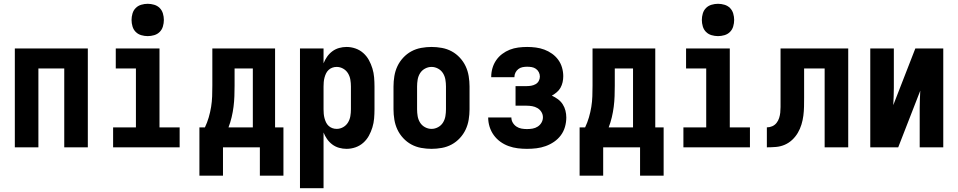

<svg xmlns="http://www.w3.org/2000/svg" viewBox="-20 -775 5040 1010"><path d="M58 0V-520H442V0H318V-415H182V0Z M575 0V-105H695V-415H589V-520H819V-105H925V0ZM757 -585Q740 -585 723 -590Q706 -595 694 -607Q682 -619 677 -636Q672 -653 672 -670Q672 -687 677 -704Q682 -721 694 -733Q706 -745 723 -750Q740 -755 757 -755Q774 -755 791 -750Q808 -745 820 -733Q832 -721 837 -704Q842 -687 842 -670Q842 -653 837 -636Q832 -619 820 -607Q808 -595 791 -590Q774 -585 757 -585Z M1029 149V-105H1058Q1070 -130 1078 -157.5Q1086 -185 1090.5 -212.5Q1095 -240 1096 -268.5Q1097 -297 1097 -325V-520H1427V-105H1471V149H1347V0H1153V149ZM1310 -105V-415H1214V-325Q1214 -297 1213 -269Q1212 -241 1208.5 -213.5Q1205 -186 1198.5 -158.5Q1192 -131 1182 -105Z M1558 215V-520H1682V-442Q1689 -460 1700.5 -476.5Q1712 -493 1728 -505Q1744 -517 1763.5 -522.5Q1783 -528 1803 -528Q1827 -528 1850 -520Q1873 -512 1891 -496Q1909 -480 1920.5 -459Q1932 -438 1939 -415Q1946 -392 1948 -368Q1950 -344 1950 -320V-200Q1950 -176 1948 -152Q1946 -128 1939 -105Q1932 -82 1920.5 -61Q1909 -40 1891 -24Q1873 -8 1850 0Q1827 8 1803 8Q1783 8 1763.5 2.5Q1744 -3 1728 -15Q1712 -27 1700.5 -43.5Q1689 -60 1682 -78V215ZM1751 -97Q1769 -97 1785 -106Q1801 -115 1810.5 -130.5Q1820 -146 1823 -164Q1826 -182 1826 -200V-320Q1826 -338 1823 -356Q1820 -374 1810.5 -389.5Q1801 -405 1785 -414Q1769 -423 1751 -423Q1739 -423 1728 -419Q1717 -415 1708.5 -407Q1700 -399 1695 -388.5Q1690 -378 1687 -366.5Q1684 -355 1683 -343.5Q1682 -332 1682 -320V-200Q1682 -188 1683 -176.5Q1684 -165 1687 -153.5Q1690 -142 1695 -131.5Q1700 -121 1708.5 -113Q1717 -105 1728 -101Q1739 -97 1751 -97Z M2250 8Q2223 8 2195.5 3Q2168 -2 2144 -15Q2120 -28 2101 -48.5Q2082 -69 2070.5 -93.5Q2059 -118 2054.5 -145.5Q2050 -173 2050 -200V-320Q2050 -347 2054.5 -374.5Q2059 -402 2070.5 -426.5Q2082 -451 2101 -471.5Q2120 -492 2144 -505Q2168 -518 2195.5 -523Q2223 -528 2250 -528Q2277 -528 2304.5 -523Q2332 -518 2356 -505Q2380 -492 2399 -471.5Q2418 -451 2429.5 -426.5Q2441 -402 2445.5 -374.5Q2450 -347 2450 -320V-200Q2450 -173 2445.5 -145.5Q2441 -118 2429.5 -93.5Q2418 -69 2399 -48.5Q2380 -28 2356 -15Q2332 -2 2304.5 3Q2277 8 2250 8ZM2250 -97Q2268 -97 2284.5 -106Q2301 -115 2310.5 -130.5Q2320 -146 2323 -164Q2326 -182 2326 -200V-320Q2326 -338 2323 -356Q2320 -374 2310.5 -389.5Q2301 -405 2284.5 -414Q2268 -423 2250 -423Q2232 -423 2215.5 -414Q2199 -405 2189.5 -389.5Q2180 -374 2177 -356Q2174 -338 2174 -320V-200Q2174 -182 2177 -164Q2180 -146 2189.5 -130.5Q2199 -115 2215.5 -106Q2232 -97 2250 -97Z M2752 8Q2728 8 2703.5 5Q2679 2 2655.5 -6.5Q2632 -15 2612 -29.5Q2592 -44 2577.5 -64Q2563 -84 2555.5 -108Q2548 -132 2548 -157H2670Q2670 -142 2677.5 -129.5Q2685 -117 2697 -109Q2709 -101 2723.5 -98.5Q2738 -96 2752 -96Q2767 -96 2781.5 -98.5Q2796 -101 2808.5 -109Q2821 -117 2828.5 -130Q2836 -143 2836 -158Q2836 -173 2828 -186Q2820 -199 2807 -206.5Q2794 -214 2779.5 -216.5Q2765 -219 2750 -219H2692V-322H2750Q2762 -322 2774 -324Q2786 -326 2797 -332Q2808 -338 2814 -349Q2820 -360 2820 -372Q2820 -384 2814.5 -395Q2809 -406 2799 -413Q2789 -420 2777 -422Q2765 -424 2753 -424Q2740 -424 2728 -421.5Q2716 -419 2706.5 -411.5Q2697 -404 2691.5 -393Q2686 -382 2686 -370V-369H2564V-371Q2564 -394 2570.5 -416.5Q2577 -439 2590 -458Q2603 -477 2621.5 -491Q2640 -505 2661.5 -513.5Q2683 -522 2706.5 -525Q2730 -528 2753 -528Q2776 -528 2799 -525Q2822 -522 2843.5 -514Q2865 -506 2884 -492.5Q2903 -479 2916.5 -460.5Q2930 -442 2936.5 -419.5Q2943 -397 2943 -374Q2943 -358 2939.5 -342.5Q2936 -327 2928.5 -313.5Q2921 -300 2909 -290Q2897 -280 2883 -272Q2900 -264 2915 -253Q2930 -242 2940 -226.5Q2950 -211 2954.5 -193Q2959 -175 2959 -157Q2959 -132 2952 -107.5Q2945 -83 2930 -63Q2915 -43 2894.5 -29Q2874 -15 2850.5 -6.5Q2827 2 2802 5Q2777 8 2752 8Z M3029 149V-105H3058Q3070 -130 3078 -157.5Q3086 -185 3090.5 -212.5Q3095 -240 3096 -268.5Q3097 -297 3097 -325V-520H3427V-105H3471V149H3347V0H3153V149ZM3310 -105V-415H3214V-325Q3214 -297 3213 -269Q3212 -241 3208.5 -213.5Q3205 -186 3198.5 -158.5Q3192 -131 3182 -105Z M3575 0V-105H3695V-415H3589V-520H3819V-105H3925V0ZM3757 -585Q3740 -585 3723 -590Q3706 -595 3694 -607Q3682 -619 3677 -636Q3672 -653 3672 -670Q3672 -687 3677 -704Q3682 -721 3694 -733Q3706 -745 3723 -750Q3740 -755 3757 -755Q3774 -755 3791 -750Q3808 -745 3820 -733Q3832 -721 3837 -704Q3842 -687 3842 -670Q3842 -653 3837 -636Q3832 -619 3820 -607Q3808 -595 3791 -590Q3774 -585 3757 -585Z M4014 0V-105Q4029 -105 4042.5 -111Q4056 -117 4065 -128.5Q4074 -140 4078.5 -154Q4083 -168 4084.5 -182.5Q4086 -197 4086 -212Q4086 -227 4086 -241V-520H4442V0H4318V-415H4210V-261Q4210 -237 4209.5 -213.5Q4209 -190 4206 -166.5Q4203 -143 4196 -120Q4189 -97 4177 -76.5Q4165 -56 4147.5 -39.5Q4130 -23 4108 -13.5Q4086 -4 4062 -2Q4038 0 4014 0Z M4558 0V-520H4682V-312Q4682 -289 4681 -266.5Q4680 -244 4679 -222L4795 -520H4942V0H4818V-208Q4818 -231 4819 -253.5Q4820 -276 4821 -298L4705 0Z"/></svg>

Font: Iosevka SS18 Extrabold
Style: Regular
Weight: 800
Monospace: yes
Designer: Belleve Invis
Foundry: Belleve Invis
Version: Version 25.1.1; ttfautohint (v1.8.4)